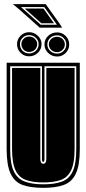

<svg xmlns="http://www.w3.org/2000/svg" viewBox="-20 -893 416 924"><path d="M265 -782 279 -760H171L71 -849L42 -873H200ZM254 -774 193 -859H81L176 -774ZM240 -781H179L99 -852H189ZM188 11Q127 11 88.5 -3Q50 -17 31 -57.5Q12 -98 12 -176V-591H364V-176Q364 -98 345 -57.5Q326 -17 287 -3Q248 11 188 11ZM188 -6Q243 -6 278 -19Q313 -32 330 -68.5Q347 -105 347 -176V-574H194V-127Q194 -114 188 -114Q182 -114 182 -127V-574H29V-176Q29 -106 46 -69.5Q63 -33 98.5 -19.5Q134 -6 188 -6ZM188 -15Q138 -15 104.5 -27Q71 -39 54.5 -74Q38 -109 38 -176V-566H174V-129Q174 -105 188 -105Q203 -105 203 -129V-566H339V-176Q339 -109 322.5 -74Q306 -39 272.5 -27Q239 -15 188 -15ZM120 -622Q96 -622 79 -639Q62 -656 62 -681Q62 -704 79 -721Q96 -738 120 -738Q144 -738 162 -721Q180 -704 180 -681Q180 -656 162.5 -639Q145 -622 120 -622ZM255 -621Q230 -621 212 -638Q194 -655 194 -679Q194 -704 212 -720.5Q230 -737 255 -737Q279 -737 296 -720Q313 -703 313 -679Q313 -655 296 -638Q279 -621 255 -621ZM120 -636Q140 -636 153 -649Q166 -662 166 -681Q166 -698 152.5 -711Q139 -724 120 -724Q102 -724 89 -711.5Q76 -699 76 -681Q76 -662 88.5 -649Q101 -636 120 -636ZM255 -635Q273 -635 286 -648Q299 -661 299 -679Q299 -697 286 -710Q273 -723 255 -723Q235 -723 221.5 -710.5Q208 -698 208 -679Q208 -660 222 -647.5Q236 -635 255 -635ZM120 -643Q104 -643 93.5 -654Q83 -665 83 -681Q83 -695 93.5 -706Q104 -717 120 -717Q137 -717 148 -706Q159 -695 159 -681Q159 -665 148 -654Q137 -643 120 -643ZM255 -642Q238 -642 226.5 -653Q215 -664 215 -679Q215 -694 226 -705Q237 -716 255 -716Q271 -716 281.5 -705Q292 -694 292 -679Q292 -664 281 -653Q270 -642 255 -642Z"/></svg>

Font: Alumni Sans Collegiate One
Style: Regular
Weight: 400
Designer: Robert E. Leuschke
Foundry: Robert E. Leuschke
Version: Version 1.100